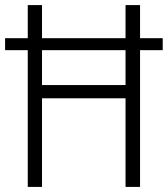

<svg xmlns="http://www.w3.org/2000/svg" viewBox="-21 -734 659 754"><path d="M88 -537H-1V-584H88V-714H144V-584H472V-714H529V-584H618V-537H529V0H472V-348H144V0H88ZM472 -400V-537H144V-400Z"/></svg>

Font: Noto Sans UI NarrowLight
Style: Regular
Weight: 300
Width: 4
Designer: Monotype Design Team
Foundry: Monotype Imaging Inc.
Version: Version 1.001